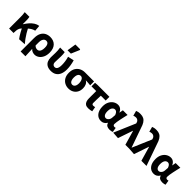

<svg xmlns="http://www.w3.org/2000/svg" viewBox="353 -2404 4206 4206"><g transform="rotate(45 2456.0 -301.0)"><path d="M64.7 0V-343.5Q64.7 -373.3 62.9 -415.1Q61 -456.8 53.4 -496.1H198.7Q204.6 -472.7 206.5 -440.7Q208.4 -408.6 208.4 -373.6V-280.8H212.4Q249.1 -338.3 291.5 -387Q334 -435.7 383.9 -467.9Q433.7 -500.2 491.4 -508.1L502.9 -371Q463.5 -362.3 427.6 -342.4Q391.8 -322.6 350.7 -285.9Q309.6 -249.1 253.2 -189.8Q226.2 -161.4 214.7 -123.3Q203.3 -85.2 203.1 -29.4V0ZM385.7 10.9Q365.9 -14.3 344.7 -47.2Q323.4 -80.1 301.4 -120.1Q279.3 -160.1 256.1 -206.7L349.8 -302.2Q374.6 -252.5 408.6 -197Q442.5 -141.4 479.7 -89.7Q517 -38.1 551.2 0Z M598.7 176.7V-237.2Q598.7 -331.5 629.9 -391.3Q661.1 -451 714.7 -479.6Q768.2 -508.1 835.9 -508.1Q944.2 -508.1 1005.8 -442Q1067.4 -376 1067.4 -255.9Q1067.4 -170.8 1037.8 -110.8Q1008.1 -50.8 961.1 -19.4Q914 12 861.6 12Q830.6 12 797.1 -0.1Q763.7 -12.3 737.1 -43.3Q738.9 -5.2 740.7 31.6Q742.4 68.4 744 104.3Q745.7 140.2 747.3 176.7ZM827.3 -108.3Q851.7 -108.3 872.2 -123.4Q892.7 -138.4 904.8 -170.7Q916.8 -202.9 916.8 -254.2Q916.8 -298.8 907.3 -328.4Q897.8 -358 878.8 -372.9Q859.8 -387.8 830.6 -387.8Q803.4 -387.8 782.4 -371Q761.4 -354.2 749.4 -323.5Q737.5 -292.8 737.5 -250.6V-148.1Q760 -123.8 782.4 -116Q804.8 -108.3 827.3 -108.3Z M1366.8 12Q1292.9 12 1246.4 -14.9Q1199.8 -41.8 1178.2 -89.8Q1156.6 -137.9 1156.6 -199.6Q1156.6 -236.2 1158.6 -272Q1160.6 -307.7 1160.6 -343.5Q1160.6 -373.3 1158.9 -414.3Q1157.2 -455.2 1149.7 -496.1H1291.7Q1297.6 -471.1 1299.3 -439.9Q1301 -408.6 1301 -373.6Q1301 -342.8 1298 -289.8Q1295 -236.8 1295 -187.4Q1295 -160.9 1304.7 -142.8Q1314.3 -124.7 1330.5 -115.7Q1346.8 -106.6 1367.1 -106.6Q1393.5 -106.6 1411.6 -122.2Q1429.7 -137.8 1439.2 -170.1Q1448.6 -202.3 1448.6 -253.1Q1448.6 -301.1 1441.6 -355.5Q1434.6 -409.9 1415.8 -476.7L1557.9 -508.1Q1574.8 -448.7 1585.4 -385.5Q1596 -322.4 1596 -260.3Q1596 -176 1570 -114.7Q1544 -53.4 1492.7 -20.7Q1441.5 12 1366.8 12ZM1307 -568.2 1339.5 -779.4H1485.5L1494.1 -763.9L1410.1 -568.2Z M1910.2 12Q1845.5 12 1792 -17.3Q1738.5 -46.6 1706.7 -103.3Q1674.9 -159.9 1674.9 -242.2Q1674.9 -328.1 1709.6 -384.5Q1744.4 -441 1799.6 -468.6Q1854.9 -496.1 1917.1 -496.1H2200.4V-375.5Q2160.1 -380.1 2129.1 -382.9Q2098.2 -385.6 2059.5 -386.4V-382.4Q2097.3 -361.9 2117.3 -318.8Q2137.4 -275.7 2137.4 -219.2Q2137.4 -147.6 2108.2 -95.9Q2079.1 -44.2 2027.8 -16.1Q1976.5 12 1910.2 12ZM1911.8 -106.6Q1938.4 -106.6 1957.5 -121.7Q1976.5 -136.7 1987 -165.1Q1997.4 -193.5 1997.4 -234Q1997.4 -273.5 1987.4 -306.1Q1977.4 -338.7 1958.5 -358.1Q1939.6 -377.5 1912.2 -377.5Q1885.6 -377.5 1866.3 -363.7Q1847 -349.9 1836.3 -320Q1825.5 -290.2 1825.5 -242.2Q1825.5 -199.3 1836.2 -168.8Q1846.8 -138.4 1866 -122.5Q1885.3 -106.6 1911.8 -106.6Z M2521.6 11.3Q2469.4 11.3 2439.1 -9.6Q2408.9 -30.4 2395.8 -68.7Q2382.7 -107 2382.7 -158.4V-380.8H2236V-490.5L2310.2 -496.1H2676.4V-380.8H2526.4Q2523.7 -316.9 2522.4 -256.7Q2521.1 -196.5 2521.1 -152.4Q2521.1 -127.4 2531.9 -117.4Q2542.7 -107.3 2559.8 -107.3Q2573.3 -107.3 2585.9 -109.4Q2598.6 -111.5 2615 -115.3L2634.2 -5.3Q2610.7 1 2582.3 6.1Q2553.9 11.3 2521.6 11.3Z M2917.3 12Q2826.9 12 2772.4 -56.6Q2717.9 -125.1 2717.9 -245.6Q2717.9 -328.1 2748.9 -386.7Q2780 -445.3 2830 -476.7Q2879.9 -508.1 2937.4 -508.1Q2965.3 -508.1 2990.4 -498.2Q3015.5 -488.2 3036.8 -466.3Q3058.2 -444.4 3074.3 -409.2H3078L3093.7 -496.1H3239.1Q3229.1 -453.2 3217.9 -405Q3206.6 -356.8 3196.9 -309.3Q3187.2 -261.9 3180.8 -221.2Q3174.5 -180.5 3174.5 -152.4Q3174.5 -127.6 3188.2 -117.1Q3201.9 -106.6 3222.5 -106.6Q3229.9 -106.6 3238.1 -108.3Q3246.4 -110 3255 -113L3272.7 -4.6Q3259.2 1.7 3237.4 6.9Q3215.7 12 3185.9 12Q3134.2 12 3102.8 -6.6Q3071.3 -25.2 3058.2 -70.3H3054.6Q3005.1 12 2917.3 12ZM2952.3 -108.3Q2974.1 -108.3 2994.1 -122.7Q3014.2 -137 3027.5 -161.4Q3040.9 -185.8 3042.4 -215.2L3048.8 -301.3Q3038.6 -330.4 3025.4 -349.8Q3012.3 -369.1 2996.2 -378.5Q2980.2 -387.8 2960.1 -387.8Q2937.4 -387.8 2916.4 -373.4Q2895.5 -359 2882 -328Q2868.5 -296.9 2868.5 -247.2Q2868.5 -175.5 2891.5 -141.9Q2914.4 -108.3 2952.3 -108.3Z M3448.6 10.9 3290.1 0 3503.4 -497.6 3500.3 -512.1Q3491.7 -550.2 3466.6 -569.6Q3441.5 -589 3410.4 -589Q3387.5 -589 3371.9 -584.8Q3356.4 -580.6 3339.6 -573L3307.8 -691.6Q3332.2 -701.8 3357.6 -707.2Q3383 -712.6 3427.3 -712.6Q3484.7 -712.6 3526.3 -690.9Q3567.9 -669.2 3597.7 -622.9Q3627.4 -576.6 3648.6 -503.9L3825.4 0H3666.9L3570.4 -334.4H3566.4Z M3944.6 10.9 3786.1 0 3999.4 -497.6 3996.3 -512.1Q3987.7 -550.2 3962.6 -569.6Q3937.5 -589 3906.4 -589Q3883.5 -589 3867.9 -584.8Q3852.4 -580.6 3835.6 -573L3803.8 -691.6Q3828.2 -701.8 3853.6 -707.2Q3879 -712.6 3923.3 -712.6Q3980.7 -712.6 4022.3 -690.9Q4063.9 -669.2 4093.7 -622.9Q4123.4 -576.6 4144.6 -503.9L4321.4 0H4162.9L4066.4 -334.4H4062.4Z M4552.3 12Q4461.9 12 4407.4 -56.6Q4352.9 -125.1 4352.9 -245.6Q4352.9 -328.1 4383.9 -386.7Q4415 -445.3 4465 -476.7Q4514.9 -508.1 4572.4 -508.1Q4600.3 -508.1 4625.4 -498.2Q4650.5 -488.2 4671.8 -466.3Q4693.2 -444.4 4709.3 -409.2H4713L4728.7 -496.1H4874.1Q4864.1 -453.2 4852.9 -405Q4841.6 -356.8 4831.9 -309.3Q4822.2 -261.9 4815.8 -221.2Q4809.5 -180.5 4809.5 -152.4Q4809.5 -127.6 4823.2 -117.1Q4836.9 -106.6 4857.5 -106.6Q4864.9 -106.6 4873.1 -108.3Q4881.4 -110 4890 -113L4907.7 -4.6Q4894.2 1.7 4872.4 6.9Q4850.7 12 4820.9 12Q4769.2 12 4737.8 -6.6Q4706.3 -25.2 4693.2 -70.3H4689.6Q4640.1 12 4552.3 12ZM4587.3 -108.3Q4609.1 -108.3 4629.1 -122.7Q4649.2 -137 4662.5 -161.4Q4675.9 -185.8 4677.4 -215.2L4683.8 -301.3Q4673.6 -330.4 4660.4 -349.8Q4647.3 -369.1 4631.2 -378.5Q4615.2 -387.8 4595.1 -387.8Q4572.4 -387.8 4551.4 -373.4Q4530.5 -359 4517 -328Q4503.5 -296.9 4503.5 -247.2Q4503.5 -175.5 4526.5 -141.9Q4549.4 -108.3 4587.3 -108.3Z"/></g></svg>

Font: Source Sans 3
Style: Regular
Weight: 200
Designer: Paul D. Hunt
Foundry: Adobe
Version: Version 3.046;hotconv 1.0.118;makeotfexe 2.5.65603